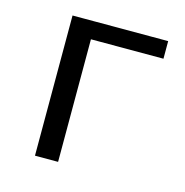

<svg xmlns="http://www.w3.org/2000/svg" viewBox="-72 -481 527 548"><g transform="rotate(15 192.0 -207.0)"><path d="M77.5 0V-414.2H145.8V0ZM113 -362.2V-414.2H360.1V-362.2Z"/></g></svg>

Font: Ysabeau
Style: Bold
Weight: 700
Designer: Christian Thalmann (Catharsis Fonts)
Version: Version 2.000;gftools[0.9.27.dev2+g8671c4b]